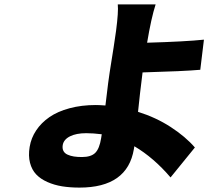

<svg xmlns="http://www.w3.org/2000/svg" viewBox="-20 -792 996 872"><path d="M439.3 -164.1 442.1 -182.2Q403.1 -187.1 371.8 -187.1Q326.3 -187.1 297.8 -172.8Q269.2 -158.4 264.9 -133.2Q262.4 -117.5 268.1 -106.5Q273.8 -95.5 286.8 -89.7Q299.7 -83.8 315.5 -81.3Q331.3 -78.8 351.9 -78.8Q393.8 -78.8 412.8 -98Q431.8 -117.2 439.3 -164.1ZM865.1 -122.2 754.6 13.8Q678.3 -75.6 590.2 -127.8L588.1 -115.1Q558.9 60 340.9 60Q297.9 60 261.9 54.2Q225.9 48.3 195.1 34.6Q164.4 21 144.5 0.2Q124.6 -20.6 116.3 -52.6Q108 -84.5 114.7 -125Q121.4 -165.5 144.4 -199.9Q167.3 -234.4 204.5 -260.1Q241.8 -285.9 296 -300.4Q350.1 -315 415.1 -315Q431.1 -315 458.8 -312.9Q470.5 -419.4 485.4 -509.9Q496.1 -574.2 507.1 -652Q518.5 -739 514.9 -772H686.8Q666.9 -710.6 648.1 -598Q821.4 -603 906.2 -611.9L889.6 -475.1Q815.3 -468.4 627.5 -463.1Q614.7 -361.9 606.9 -284.1Q688.6 -258.5 755.5 -215Q822.4 -171.5 865.1 -122.2Z"/></svg>

Font: Karasuma Gothic
Style: Italic
Weight: 900
Italic angle: -9.39999°
Designer: Rasmus Andersson / Ryoko Nishizuka
Foundry: Genbu
Version: Version 1.00